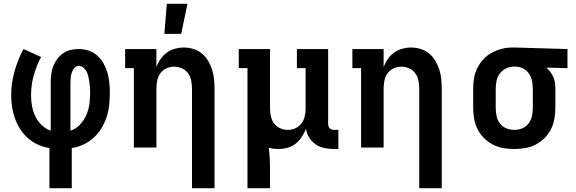

<svg xmlns="http://www.w3.org/2000/svg" viewBox="-20 -779 3040 1014"><path d="M241 215V3Q210 -2 181 -15Q152 -28 128.5 -48.5Q105 -69 87.5 -96Q70 -123 59.5 -152Q49 -181 44 -212.5Q39 -244 39 -275Q39 -339 56.5 -401.5Q74 -464 104 -520L197 -478Q172 -431 158 -380Q144 -329 144 -276Q144 -247 149 -219Q154 -191 166.5 -165Q179 -139 200 -118.5Q221 -98 248 -89V-343Q248 -365 250.5 -387Q253 -409 261 -429Q269 -449 282 -467Q295 -485 313 -497.5Q331 -510 352.5 -515Q374 -520 396 -520Q423 -520 448.5 -511.5Q474 -503 494 -485Q514 -467 527 -443.5Q540 -420 547.5 -394.5Q555 -369 557.5 -342Q560 -315 560 -289Q560 -256 556.5 -223.5Q553 -191 543 -160.5Q533 -130 516 -102Q499 -74 475 -52Q451 -30 421 -16Q391 -2 359 3V215ZM352 -89Q381 -98 402.5 -121Q424 -144 436 -171.5Q448 -199 452 -229.5Q456 -260 456 -290Q456 -304 455 -318Q454 -332 452 -345.5Q450 -359 447 -373Q444 -387 438 -399.5Q432 -412 421 -421.5Q410 -431 396 -431Q383 -431 373.5 -420.5Q364 -410 359.5 -397Q355 -384 353.5 -370.5Q352 -357 352 -343Z M994 215V-310Q994 -331 990 -352.5Q986 -374 973.5 -391.5Q961 -409 941 -418Q921 -427 900 -427Q879 -427 859 -418Q839 -409 826.5 -391.5Q814 -374 810 -352.5Q806 -331 806 -310V0H687V-419H641V-520H806V-424Q814 -447 828 -467Q842 -487 861 -501Q880 -515 903.5 -521.5Q927 -528 950 -528Q976 -528 1001 -520.5Q1026 -513 1046 -496.5Q1066 -480 1079 -458Q1092 -436 1100 -411.5Q1108 -387 1110.5 -361.5Q1113 -336 1113 -310V215ZM848 -600 861 -759H970L937 -600Z M1287 215V-419H1241V-520H1406V-210Q1406 -189 1410 -167.5Q1414 -146 1426.5 -128.5Q1439 -111 1459 -102Q1479 -93 1500 -93Q1521 -93 1540 -101.5Q1559 -110 1571.5 -126.5Q1584 -143 1589 -163Q1594 -183 1594 -204V-419H1548V-520H1713V-125Q1713 -118 1715 -112Q1717 -106 1721.5 -101.5Q1726 -97 1732 -95Q1738 -93 1745 -93H1767V8H1745Q1719 8 1694 3Q1669 -2 1648 -16Q1627 -30 1613 -52Q1599 -74 1596 -99Q1587 -76 1573.5 -55.5Q1560 -35 1541 -20Q1522 -5 1498 1.5Q1474 8 1450 8Q1437 8 1424.5 6.5Q1412 5 1400 1Q1403 28 1404.5 54.5Q1406 81 1406 107V215Z M2194 215V-310Q2194 -331 2190 -352.5Q2186 -374 2173.5 -391.5Q2161 -409 2141 -418Q2121 -427 2100 -427Q2079 -427 2059 -418Q2039 -409 2026.5 -391.5Q2014 -374 2010 -352.5Q2006 -331 2006 -310V0H1887V-419H1841V-520H2006V-424Q2014 -447 2028 -467Q2042 -487 2061 -501Q2080 -515 2103.5 -521.5Q2127 -528 2150 -528Q2176 -528 2201 -520.5Q2226 -513 2246 -496.5Q2266 -480 2279 -458Q2292 -436 2300 -411.5Q2308 -387 2310.5 -361.5Q2313 -336 2313 -310V215Z M2696 8Q2667 8 2638 3Q2609 -2 2583 -15.5Q2557 -29 2536 -50Q2515 -71 2502 -97Q2489 -123 2484 -152Q2479 -181 2479 -210V-310Q2479 -338 2483.5 -366Q2488 -394 2500.5 -419Q2513 -444 2532 -465Q2551 -486 2575.5 -499.5Q2600 -513 2627.5 -520.5Q2655 -528 2683 -528H2700L2977 -520V-419L2866 -422Q2877 -412 2886.5 -399Q2896 -386 2902.5 -371.5Q2909 -357 2911 -341.5Q2913 -326 2913 -310V-210Q2913 -181 2908 -152Q2903 -123 2890 -97Q2877 -71 2856 -50Q2835 -29 2809 -15.5Q2783 -2 2754 3Q2725 8 2696 8ZM2696 -93Q2718 -93 2738.5 -101.5Q2759 -110 2772 -127.5Q2785 -145 2789.5 -166.5Q2794 -188 2794 -210V-310Q2794 -330 2790 -350.5Q2786 -371 2775 -388Q2764 -405 2746 -415.5Q2728 -426 2708 -427H2693Q2672 -427 2652.5 -417.5Q2633 -408 2620 -391Q2607 -374 2602.5 -352.5Q2598 -331 2598 -310V-210Q2598 -188 2602.5 -166.5Q2607 -145 2620 -127.5Q2633 -110 2653.5 -101.5Q2674 -93 2696 -93Z"/></svg>

Font: Iosevka HT Extended
Style: Bold
Weight: 700
Width: 7
Monospace: yes
Designer: Belleve Invis
Foundry: Belleve Invis
Version: Version 32.3.0; ttfautohint (v1.8.4)